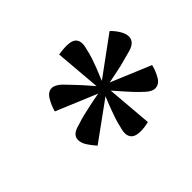

<svg xmlns="http://www.w3.org/2000/svg" viewBox="-93 -779 603 603"><g transform="rotate(-45 209.0 -477.5)"><path d="M102 -364Q91 -376 81 -391Q71 -406 71 -420Q71 -443 103 -451Q127 -459 140.5 -462Q154 -465 171.5 -469Q189 -473 223 -479L252 -496L383 -592Q395 -581 404.5 -565.5Q414 -550 414 -537Q414 -513 382 -504Q359 -498 345 -494Q331 -490 313.5 -486.5Q296 -483 262 -476L233 -459ZM357 -363Q343 -363 326 -379Q311 -393 302 -402.5Q293 -412 282 -424.5Q271 -437 250 -461L222 -477L83 -535Q88 -555 99.5 -574.5Q111 -594 128 -594Q142 -594 159 -578Q174 -562 183 -553Q192 -544 203 -531.5Q214 -519 235 -495L263 -480L402 -422Q397 -401 386 -382Q375 -363 357 -363ZM230 -300Q203 -300 194.5 -314Q186 -328 193 -351Q198 -373 202.5 -386Q207 -399 213 -415.5Q219 -432 232 -463V-496L219 -652Q226 -653 236 -654Q246 -655 255 -655Q282 -655 290.5 -641.5Q299 -628 292 -604Q287 -582 282.5 -569Q278 -556 272 -540Q266 -524 253 -493V-461L266 -305Q259 -303 249 -301.5Q239 -300 230 -300Z"/></g></svg>

Font: Rasa Medium
Style: Italic
Weight: 500
Italic angle: -7.10001°
Designer: Anna Giedrys (Yrsa+Rasa design), David Brezina (Yrsa art-direction, Rasa art-direction, design)
Foundry: Rosetta Type Foundry
Version: Version 2.004